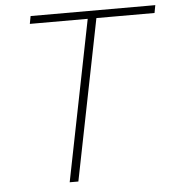

<svg xmlns="http://www.w3.org/2000/svg" viewBox="-51 -745 724 793"><g transform="rotate(-5 311.0 -349.0)"><path d="M375 -666 242 0H206L339 -666H99L105 -698H622L616 -666Z"/></g></svg>

Font: IBM Plex Sans ExtLt
Style: Italic
Weight: 200
Italic angle: -11°
Designer: Mike Abbink, Paul van der Laan, Pieter van Rosmalen
Foundry: Bold Monday
Version: Version 3.005